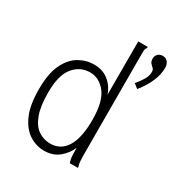

<svg xmlns="http://www.w3.org/2000/svg" viewBox="-159 -785 868 914"><g transform="rotate(30 275.0 -327.5)"><path d="M210 10Q167 10 129 -14Q91 -38 67 -91Q43 -144 43 -232Q43 -318 67.5 -369Q92 -420 131 -442.5Q170 -465 213 -465Q261 -465 293.5 -438.5Q326 -412 339 -372V-665H391V-658Q386 -654 384.5 -647Q383 -640 383 -623L384 -72Q384 -54 385 -36Q386 -18 392 0H347Q340 -17 339 -39.5Q338 -62 338 -80Q323 -43 290.5 -16.5Q258 10 210 10ZM476 -664Q494 -664 503.5 -650.5Q513 -637 513 -620Q513 -548 448 -466L424 -485Q445 -510 456.5 -530.5Q468 -551 468 -572Q468 -584 460.5 -590.5Q453 -597 446 -605Q439 -613 439 -630Q439 -643 448.5 -653.5Q458 -664 476 -664ZM218 -34Q276 -34 306.5 -84Q337 -134 337 -231Q337 -332 301.5 -377.5Q266 -423 215 -423Q161 -423 125 -379.5Q89 -336 89 -240Q89 -165 106 -119.5Q123 -74 152.5 -54Q182 -34 218 -34Z"/></g></svg>

Font: Inconsolata SemiExpanded Light
Style: Regular
Weight: 300
Width: 6
Monospace: yes
Designer: Raph Levien, Cyreal, Brenton Simpson
Foundry: Raph Levien, Cyreal, Google
Version: Version 3.001; ttfautohint (v1.8.2.53-6de2)